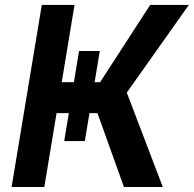

<svg xmlns="http://www.w3.org/2000/svg" viewBox="-20 -747 774 767"><path d="M147 -727.3H277.7L226.6 -418.7H275.2L295.8 -543.3H378.6L358 -418.7H380L579.9 -727.3H734.4L486.5 -377.1L630.3 0H475.1L369.3 -295.1H337.4L318.9 -183.6H236.5L255 -295.1H206L157 0H26.3Z"/></svg>

Font: Inter P Semi Bold
Style: Italic
Weight: 600
Italic angle: 9.39999°
Designer: Rasmus Andersson
Foundry: rsms
Version: Version 3.018;git-588b23468